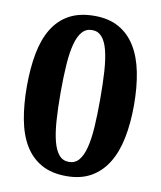

<svg xmlns="http://www.w3.org/2000/svg" viewBox="-83 -790 724 866"><g transform="rotate(10 279.5 -357.0)"><path d="M524.9 -357.9Q524.9 -275.4 511.2 -207.5Q497.6 -139.6 467.8 -91.3Q438 -43 391.6 -16.6Q345.2 9.8 279.8 9.8Q211.4 9.8 164.6 -16.6Q117.7 -43 88.6 -91.3Q59.6 -139.6 46.9 -207.8Q34.2 -275.9 34.2 -358.9Q34.2 -441.9 46.9 -509.3Q59.6 -576.7 88.6 -624.5Q117.7 -672.4 164.8 -698.2Q211.9 -724.1 280.8 -724.1Q345.7 -724.1 392.1 -698.2Q438.5 -672.4 468 -624.5Q497.6 -576.7 511.2 -509Q524.9 -441.4 524.9 -357.9ZM189 -357.9Q189 -286.1 192.9 -230Q196.8 -173.8 206.8 -135Q216.8 -96.2 234.4 -75.7Q252 -55.2 279.8 -55.2Q307.6 -55.2 325.2 -75.7Q342.8 -96.2 352.8 -135Q362.8 -173.8 366.5 -230Q370.1 -286.1 370.1 -357.9Q370.1 -429.7 366.5 -485.6Q362.8 -541.5 353 -580.1Q343.3 -618.7 325.7 -638.9Q308.1 -659.2 280.8 -659.2Q252.9 -659.2 235.1 -638.9Q217.3 -618.7 207 -580.1Q196.8 -541.5 192.9 -485.6Q189 -429.7 189 -357.9Z"/></g></svg>

Font: Droids
Style: b
Weight: 700
Foundry: Ascender Corporation
Version: Version 1.00 build 113